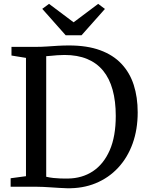

<svg xmlns="http://www.w3.org/2000/svg" viewBox="-20 -992 783 1020"><path d="M334.5 8Q315.5 7.5 294.8 6.2Q274 5 252.5 3.5Q231 2 210.5 1Q190 0 171.5 0H36.5V-45L118 -56V-684.5L41 -697V-743H170Q200 -743 229.2 -745Q258.5 -747 287.5 -748.8Q316.5 -750.5 346.5 -750.5Q443 -750.5 512 -725.2Q581 -700 625.2 -653Q669.5 -606 690.5 -540.8Q711.5 -475.5 711.5 -395Q711.5 -304 684.5 -229.2Q657.5 -154.5 607.5 -100.8Q557.5 -47 488.2 -18.5Q419 10 334.5 8ZM341 -43.5Q416.5 -44.5 473.5 -82.2Q530.5 -120 562.8 -193.5Q595 -267 595 -376Q595 -454.5 578.2 -515Q561.5 -575.5 527.8 -616.5Q494 -657.5 442.8 -678.8Q391.5 -700 322.5 -700Q302 -700 283.8 -698.5Q265.5 -697 250.8 -695.5Q236 -694 225.5 -693.5V-53Q244.5 -48.5 263.8 -46.5Q283 -44.5 302.2 -43.8Q321.5 -43 341 -43.5ZM329 -804.5 204.5 -945 240.5 -971.5 371 -873.5 501.5 -971.5 537.5 -944.5 413 -804.5Z"/></svg>

Font: Merriweather 36pt
Style: Regular
Weight: 400
Designer: Eben Sorkin
Foundry: Eben Sorkin
Version: Version 2.100